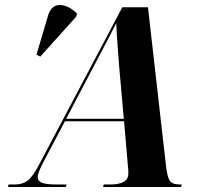

<svg xmlns="http://www.w3.org/2000/svg" viewBox="-20 -743 866 763"><path d="M12 0 14 -10H42Q69 -10 89.5 -25Q110 -40 136 -90L466 -714H568L639 -90Q644 -42 654 -26Q664 -10 693 -10H702L700 0H390L392 -10H420Q452 -10 471 -20Q490 -30 490 -54Q490 -62 489.5 -70.5Q489 -79 488 -87L473 -261H238L154 -102Q142 -79 136 -64.5Q130 -50 130 -39Q130 -23 147.5 -16.5Q165 -10 203 -10H244L242 0ZM357 -488 243 -271H472L453 -485Q450 -529 446.5 -573.5Q443 -618 442 -651Q426 -619 406 -581Q386 -543 357 -488ZM140 -518 125 -526 171 -681Q184 -724 218.5 -723Q253 -722 286 -689L283 -677Z"/></svg>

Font: Noto Serif Display SemiCondensed
Style: Bold Italic
Weight: 700
Width: 4
Italic angle: -12°
Designer: Monotype Design Team
Foundry: Monotype Imaging Inc.
Version: Version 2.009